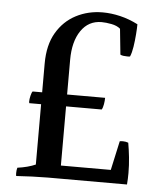

<svg xmlns="http://www.w3.org/2000/svg" viewBox="-52 -755 671 805"><g transform="rotate(5 284.0 -352.5)"><path d="M439 -55 466 -178Q471 -179 474.5 -179Q478 -179 481 -179Q491 -179 502 -175Q507 -147 510.5 -114.5Q514 -82 514 -48Q514 -36 513.5 -24Q513 -12 512 0H179Q151 0 112.5 1.5Q74 3 46 5Q45 1 45 -2.5Q45 -6 45 -9Q45 -20 48 -30Q70 -33 89 -38Q108 -43 124 -50V-304H74Q74 -306 73.5 -307.5Q73 -309 73 -310Q73 -321 76.5 -335.5Q80 -350 84 -354H124V-475Q124 -553 154.5 -605Q185 -657 236 -683.5Q287 -710 348 -710Q384 -710 422 -701Q460 -692 497 -673Q497 -657 495 -630.5Q493 -604 489 -578Q485 -552 478 -536Q476 -535 472.5 -535Q469 -535 466 -535Q459 -535 450.5 -536Q442 -537 437 -540L426 -648Q412 -660 388.5 -664.5Q365 -669 347 -669Q292 -669 260.5 -623Q229 -577 229 -500V-354H389Q389 -342 386.5 -327Q384 -312 379 -304H229V-55Z"/></g></svg>

Font: Alike
Style: Regular
Weight: 400
Designer: Sveta Sebyakina
Foundry: Cyreal (www.cyreal.org)
Version: Version 1.301; ttfautohint (v1.8.4.7-5d5b)